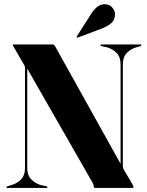

<svg xmlns="http://www.w3.org/2000/svg" viewBox="-20 -917 718 937"><path d="M212 -3.5Q212 0 207.5 0H15.5Q11 0 11 -3.5Q11 -6 16.5 -8L36.5 -14Q64 -22 83 -41.8Q102 -61.5 102 -97.5V-583Q102 -589.5 101.2 -592.8Q100.5 -596 96 -603L49 -684.5Q46.5 -689 44 -692.8Q41.5 -696.5 41.5 -698Q41.5 -700 46 -700H239Q244 -700 249 -691L568.5 -117.5V-602.5Q568.5 -638 549.5 -658Q530.5 -678 502.5 -686L475 -692Q469.5 -694 469.5 -696.5Q469.5 -700 474 -700H666Q670.5 -700 670.5 -696.5Q670.5 -694 665 -692L645 -686Q617.5 -678 598.5 -658.2Q579.5 -638.5 579.5 -602.5V-107Q579.5 -100.5 581.2 -95.8Q583 -91 585.5 -87L622 -25Q628.5 -14.5 630.2 -10Q632 -5.5 632 -3.5Q632 0 626 0H444.5Q437.5 0 437.5 -7.5Q437.5 -15 432.5 -24L113 -582V-97Q113 -62 132.2 -42Q151.5 -22 178.5 -14L206.5 -8Q212 -6 212 -3.5ZM425 -849.5Q455 -897 492 -896.5Q515 -896 528.2 -879.8Q541.5 -863.5 541.5 -847.5Q541 -818 520.8 -802.2Q500.5 -786.5 476 -777.5L360.5 -734Q356 -732.5 354.5 -735Q353 -737.5 355.5 -740.5Z"/></svg>

Font: Fraunces 144pt S000
Style: Bold
Weight: 700
Version: Version 1.000; ttfautohint (v1.8.3)